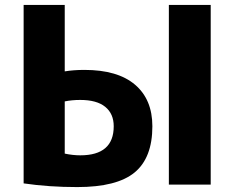

<svg xmlns="http://www.w3.org/2000/svg" viewBox="-20 -750 952 780"><path d="M666 0V-730H836V0ZM76 -730H243V-460Q279 -466 323 -466Q458 -466 528.5 -406Q599 -346 599 -237Q599 -109 527 -49.5Q455 10 294 10Q178 10 76 -5ZM243 -338V-126Q276 -119 306 -119Q442 -119 442 -237Q442 -288 407.5 -316Q373 -344 306 -344Q272 -344 243 -338Z"/></svg>

Font: M PLUS 1p ExtraBold
Style: Regular
Weight: 800
Version: Version 1.062